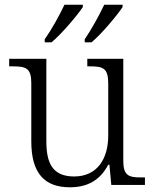

<svg xmlns="http://www.w3.org/2000/svg" viewBox="-20 -786 658 816"><path d="M340 -619V-606H369C412 -642 478 -721 501 -756V-766H423C402 -721 368 -660 340 -619ZM170 -619V-606H199C242 -642 309 -721 332 -756V-766H254C233 -721 199 -660 170 -619ZM277 10C353 10 406 -21 440 -86H445L453 0H596V-32H579C528 -32 504 -39 504 -102V-536H351V-504H361C418 -504 440 -497 440 -431V-210C440 -112 394 -36 295 -36C201 -36 177 -96 177 -186V-536H19V-504H33C90 -504 113 -497 113 -433V-185C113 -50 169 10 277 10Z"/></svg>

Font: Noto Serif Light
Style: Regular
Weight: 300
Designer: Monotype Design Team
Foundry: Monotype Imaging Inc.
Version: Version 2.013